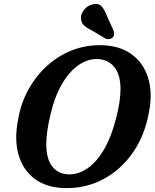

<svg xmlns="http://www.w3.org/2000/svg" viewBox="-20 -942 785 975"><path d="M495 -712.5Q588 -710.5 648.2 -666.5Q708.5 -622.5 732 -547Q755.5 -471.5 737 -375.5Q716.5 -256.5 655.2 -168Q594 -79.5 504 -31.8Q414 16 307.5 13Q216 11 156.2 -33.8Q96.5 -78.5 74 -156.5Q51.5 -234.5 72.5 -337.5Q86 -417.5 123.8 -486.2Q161.5 -555 217.8 -606.5Q274 -658 344.5 -686Q415 -714 495 -712.5ZM327 -56.5Q374 -55 420.2 -84.5Q466.5 -114 505.5 -178.5Q544.5 -243 571 -346.5Q582 -390 587 -426Q592 -462 592 -491.5Q591.5 -563.5 560.5 -601.5Q529.5 -639.5 478.5 -642Q430.5 -645 383.8 -614.8Q337 -584.5 298.8 -522.2Q260.5 -460 237.5 -365.5Q226 -318 220.5 -279Q215 -240 215 -209Q215.5 -133.5 245.8 -96Q276 -58.5 327 -56.5ZM522 -863 556.5 -787Q559.5 -777.5 559.8 -768.5Q560 -759.5 551.5 -751.5Q544 -744.5 533.8 -743.5Q523.5 -742.5 515.5 -746.5L442 -790Q416 -802.5 403.8 -816Q391.5 -829.5 391 -850.5Q391 -872 406.8 -892.2Q422.5 -912.5 448.5 -919.5Q479 -927.5 495 -910.8Q511 -894 522 -863Z"/></svg>

Font: Fraunces 72pt SuperSoft SemiBold
Style: Italic
Weight: 600
Italic angle: -16°
Version: Version 1.000;[b76b70a41]